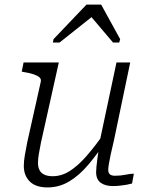

<svg xmlns="http://www.w3.org/2000/svg" viewBox="-20 -810 647 839"><path d="M159 -187Q153 -157 149.5 -136Q146 -115 146 -98Q146 -80 152.5 -67Q159 -54 173.5 -47Q188 -40 210 -40Q249 -40 284.5 -62.5Q320 -85 357 -127Q394 -169 435 -228L447 -200Q407 -139 367 -91.5Q327 -44 283 -17.5Q239 9 188 9Q136 9 110 -17Q84 -43 84 -85Q84 -106 88.5 -131.5Q93 -157 99 -188L158 -452Q161 -464 153 -471.5Q145 -479 128 -485Q111 -491 85 -495L75 -497L83 -537H237ZM478 -197Q469 -160 463.5 -134Q458 -108 455.5 -92Q453 -76 453 -68Q453 -54 460.5 -48Q468 -42 482 -42Q507 -42 528.5 -46.5Q550 -51 565 -51L557 -8Q546 -5 532 -2.5Q518 0 503 1.5Q488 3 472 3Q440 3 420 -11.5Q400 -26 400 -58Q400 -67 401.5 -82.5Q403 -98 406 -120Q409 -142 413 -169L411 -170L489 -537H549ZM422 -790H358L214 -639L211 -624H240L400 -751L363 -755L474 -624H501L505 -639Z"/></svg>

Font: Roboto Serif 20pt ExtraLight
Style: Italic
Weight: 250
Italic angle: -10°
Version: Version 1.007